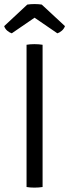

<svg xmlns="http://www.w3.org/2000/svg" viewBox="-25 -898 332 922"><path d="M102.5 -683Q110 -684.5 120 -685.2Q130 -686 140 -686Q151 -686 161 -685.2Q171 -684.5 179.5 -683V0Q171 1.5 161 2.2Q151 3 140 3Q130 3 120 2.2Q110 1.5 102.5 0ZM175.5 -876 287 -772.5Q282 -759 271.2 -750Q260.5 -741 250.5 -738L141 -813L31.5 -738Q21.5 -741 10.5 -750Q-0.5 -759 -5 -772.5L106 -876Q122 -878.5 141 -878.5Q160 -878.5 175.5 -876Z"/></svg>

Font: Signika SC
Style: Regular
Weight: 300
Designer: Anna Giedryś
Foundry: Anna Giedryś
Version: Version 2.000